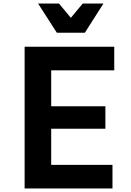

<svg xmlns="http://www.w3.org/2000/svg" viewBox="-20 -1064 740 1084"><path d="M119 0V-800H625V-667H269V-464H575V-337H269V-133H615V0ZM564 -1044 459 -879H301L195 -1044H313L421 -914H339L447 -1044Z"/></svg>

Font: Martian Mono SemiExpanded SemiBold
Style: Regular
Weight: 600
Monospace: yes
Version: Version 0.930